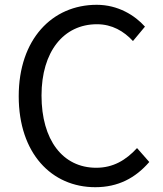

<svg xmlns="http://www.w3.org/2000/svg" viewBox="-20 -767 678 800"><path d="M377 13C472 13 544 -25 602 -92L551 -150C504 -99 451 -68 381 -68C241 -68 153 -184 153 -369C153 -552 245 -666 384 -666C447 -666 496 -637 534 -596L584 -656C542 -703 472 -747 383 -747C197 -747 58 -603 58 -366C58 -128 195 13 377 13Z"/></svg>

Font: Noto Sans CJK TC Regular
Style: Regular
Weight: 400
Designer: Ryoko NISHIZUKA (kana & ideographs); Paul D. Hunt (Latin, Greek & Cyrillic); Wenlong ZHANG (bopomofo); Sandoll Communica
Foundry: Adobe Systems Incorporated
Version: Version 1.001;PS 1.001;hotconv 1.0.78;makeotf.lib2.5.61930